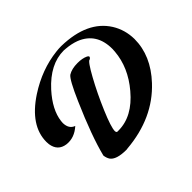

<svg xmlns="http://www.w3.org/2000/svg" viewBox="-134 -738 908 908"><g transform="rotate(-45 319.5 -284.5)"><path d="M367 -567H372Q541 -563 607 -458Q638 -408 639 -346Q639 -235 550 -140Q437 -19 249 -3Q245 -2 242 -2Q174 -2 155 -30Q147 -43 145 -60Q171 -164 242 -326Q286 -427 305 -441Q329 -456 368 -456Q400 -456 421 -446Q435 -439 425 -430Q423 -428 421 -427H420Q409 -427 371 -358Q333 -289 299 -209Q265 -129 265 -103Q266 -94 271 -93Q275 -93 279 -93Q373 -93 451 -186Q523 -271 531 -369Q532 -379 532 -387Q532 -493 442 -529Q413 -540 377 -543Q370 -543 364 -544Q272 -544 191 -455Q127 -384 119 -317Q118 -310 118 -304Q119 -264 150 -253Q108 -215 59 -221Q9 -228 1 -280Q0 -288 0 -296Q0 -404 128 -488Q228 -553 336 -565Q353 -567 367 -567Z"/></g></svg>

Font: Sagha
Style: Regular
Weight: 400
Designer: MUHAMMAD YONI
Version: Version 001.000